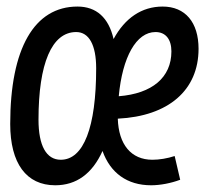

<svg xmlns="http://www.w3.org/2000/svg" viewBox="-20 -547 626 577"><path d="M438 -66.9C374 -66.9 336.4 -112.8 334 -190.4C486.3 -197.8 576.7 -275.9 576.7 -400.4C576.7 -480 536.6 -527.3 468.8 -527.3C405.8 -527.3 355.5 -492.7 321.3 -429.7C306.6 -494.1 269.5 -527.3 212.9 -527.3C83 -527.3 10.7 -401.4 10.7 -174.3C10.7 -56.2 59.1 9.8 146 9.8C209.5 9.8 257.3 -24.9 288.1 -93.3C311.5 -27.3 362.3 9.8 434.1 9.8C461.9 9.8 494.6 3.4 521.5 -6.8L504.9 -78.1C482.9 -70.8 458.5 -66.9 438 -66.9ZM162.6 -66.9C119.1 -66.9 95.7 -109.4 95.7 -187.5C95.7 -356.4 135.7 -450.7 209 -450.7C247.6 -450.7 269 -411.6 269 -341.8C269 -164.6 231.4 -66.9 162.6 -66.9ZM336.9 -257.8C347.7 -375.5 389.6 -450.7 447.3 -450.7C478 -450.7 495.1 -428.7 495.1 -392.6C495.1 -314 437 -265.6 336.9 -257.8Z"/></svg>

Font: Cascadia Mono NF SemiLight
Style: Italic
Weight: 350
Italic angle: -10°
Monospace: yes
Designer: Aaron Bell
Foundry: Saja Typeworks
Version: Version 2404.023